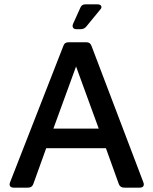

<svg xmlns="http://www.w3.org/2000/svg" viewBox="-20 -861 704 881"><path d="M43 0Q31 0 26.5 -6.5Q22 -13 26 -24L271 -651Q276 -667 294 -667H377Q394 -667 400 -650L638 -24Q642 -13 637.5 -6.5Q633 0 621 0H550Q531 0 525 -17L466 -181H192L133 -17Q127 0 109 0ZM225 -271H433L329 -556ZM331 -727Q320 -727 315.5 -733.5Q311 -740 315 -751L348 -824Q354 -841 371 -841H428Q441 -841 444.5 -833Q448 -825 439 -816L375 -738Q365 -727 350 -727Z"/></svg>

Font: Pitagon Sans Medium
Style: Regular
Weight: 500
Designer: Travis Tran
Foundry: Pitagon
Version: Version 1.001; ttfautohint (v1.8.4.7-5d5b);gftools[0.9.26]